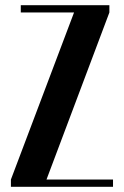

<svg xmlns="http://www.w3.org/2000/svg" viewBox="-20 -719 477 739"><path d="M60 -671V-699H401V-671L159 -28H415V0H22V-28L265 -671Z"/></svg>

Font: Moniqa Black Heading
Style: Regular
Weight: 900
Designer: Rajesh Rajput
Foundry: Rajesh Rajput
Version: Version 1.000